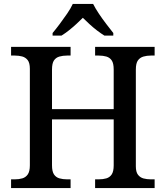

<svg xmlns="http://www.w3.org/2000/svg" viewBox="-20 -951 838 971"><path d="M36 0V-44H55Q76 -44 93 -49Q110 -54 120.5 -69Q131 -84 131 -115V-603Q131 -633 120 -647Q109 -661 92 -665.5Q75 -670 55 -670H36V-714H337V-670H319Q298 -670 280.5 -665Q263 -660 253 -645.5Q243 -631 243 -599V-399H555V-599Q555 -631 545 -645.5Q535 -660 518 -665Q501 -670 479 -670H461V-714H762V-670H743Q723 -670 705.5 -665Q688 -660 677.5 -645.5Q667 -631 667 -599V-110Q667 -81 678 -67Q689 -53 706 -48.5Q723 -44 743 -44H762V0H461V-44H479Q501 -44 518 -49Q535 -54 545 -69Q555 -84 555 -115V-347H243V-115Q243 -84 253 -69Q263 -54 280.5 -49Q298 -44 319 -44H337V0ZM246 -784Q262 -803 281.5 -829Q301 -855 319.5 -882Q338 -909 348 -931H451Q462 -909 480 -882Q498 -855 518 -829Q538 -803 553 -784V-771H508Q490 -782 470.5 -797Q451 -812 432.5 -829Q414 -846 399 -861Q384 -846 365.5 -829Q347 -812 328 -797Q309 -782 291 -771H246Z"/></svg>

Font: ET Text
Style: Regular
Weight: 470
Designer: Monotype Design Team
Foundry: Monotype Imaging Inc.
Version: Version 2.009